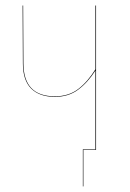

<svg xmlns="http://www.w3.org/2000/svg" viewBox="-20 -537 466 688"><path d="M321.8 -517.1H324.2V0H278.8V130.9H276.9V-2H321.8V-284.2Q294.4 -241.2 260 -215.6Q225.6 -189.9 176.8 -189.9Q121.6 -189.9 91.8 -219.5Q62 -249 62 -310.1L61 -517.1H63L64 -310.1Q64 -191.9 176.8 -191.9Q226.1 -191.9 260.3 -218Q294.4 -244.1 321.8 -288.6Z"/></svg>

Font: Fira Sans Compressed Two
Style: Regular
Weight: 100
Width: 1
Designer: Carrois Corporate & Edenspiekermann AG
Foundry: Carrois Corporate GbR & Edenspiekermann AG
Version: Version 4.203;PS 004.203;hotconv 1.0.88;makeotf.lib2.5.64775